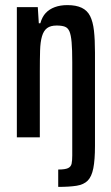

<svg xmlns="http://www.w3.org/2000/svg" viewBox="-20 -538 436 752"><path d="M208 194V126Q235 126 246.5 120.5Q258 115 260.5 103Q263 91 263 71V-295Q263 -344 260.5 -372.5Q258 -401 252 -415Q246 -429 234 -433.5Q222 -438 202 -438Q178 -438 164.5 -428Q151 -418 144.5 -396Q138 -374 137 -340Q136 -306 136 -258V0H46V-510H128L132 -447H138Q145 -472 159 -487Q173 -502 194.5 -510Q216 -518 244 -518Q278 -518 300 -507.5Q322 -497 333 -475Q344 -453 348 -418Q352 -383 352 -332V33Q352 88 345.5 121Q339 154 323.5 169.5Q308 185 280 189.5Q252 194 208 194Z"/></svg>

Font: Saira ExtraCondensed SemiBold
Style: Regular
Weight: 600
Width: 2
Designer: Hector Gatti with collaboration of the Omnibus-Type team
Foundry: Omnibus-Type
Version: Version 1.101